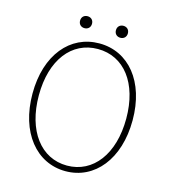

<svg xmlns="http://www.w3.org/2000/svg" viewBox="-118 -887 883 993"><g transform="rotate(15 324.0 -390.0)"><path d="M228 -728C246 -728 260 -740 260 -760C260 -780 246 -792 228 -792C210 -792 196 -780 196 -760C196 -740 210 -728 228 -728ZM420 -728C438 -728 452 -740 452 -760C452 -780 438 -792 420 -792C402 -792 388 -780 388 -760C388 -740 402 -728 420 -728ZM324 12C480 12 592 -124 592 -332C592 -540 480 -672 324 -672C168 -672 56 -540 56 -332C56 -124 168 12 324 12ZM324 -18C184 -18 90 -142 90 -332C90 -522 184 -642 324 -642C464 -642 558 -522 558 -332C558 -142 464 -18 324 -18Z"/></g></svg>

Font: Assistant ExtraLight
Style: Regular
Weight: 275
Designer: Hebrew By Ben Nathan, Latin by Paul Hunt
Version: Version 2.001;PS 002.001;hotconv 1.0.88;makeotf.lib2.5.64775